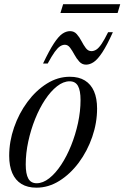

<svg xmlns="http://www.w3.org/2000/svg" viewBox="-20 -858 576 888"><path d="M303 -503Q344.5 -503 372.5 -485.8Q400.5 -468.5 414.8 -435.8Q429 -403 429 -356Q429 -289.5 406.5 -224.5Q384 -159.5 344.8 -106.5Q305.5 -53.5 255 -21.8Q204.5 10 148.5 10Q107.5 10 79.2 -7.2Q51 -24.5 36.8 -57.5Q22.5 -90.5 22.5 -137Q22.5 -203.5 45 -268.5Q67.5 -333.5 106.8 -386.5Q146 -439.5 196.5 -471.2Q247 -503 303 -503ZM149.5 -10.5Q178.5 -10.5 207.8 -33.5Q237 -56.5 263 -96Q289 -135.5 309 -185.2Q329 -235 340.8 -289.2Q352.5 -343.5 352.5 -395.5Q352.5 -439.5 340.5 -460.8Q328.5 -482 302 -482Q273 -482 243.8 -459Q214.5 -436 188.5 -396.8Q162.5 -357.5 142.5 -307.8Q122.5 -258 110.8 -203.8Q99 -149.5 99 -97.5Q99 -53.5 111 -32Q123 -10.5 149.5 -10.5ZM502 -709Q474.5 -648 453 -615.5Q431.5 -583 413.5 -571Q395.5 -559 378 -559Q359.5 -559 346.8 -573Q334 -587 324.2 -605.2Q314.5 -623.5 304.2 -637.2Q294 -651 280 -651Q269 -651 257.8 -643.8Q246.5 -636.5 233 -617.8Q219.5 -599 200.5 -564H179Q208 -625 229.2 -657.2Q250.5 -689.5 268.2 -701.8Q286 -714 304 -714Q323 -714 335.2 -700Q347.5 -686 357 -667.8Q366.5 -649.5 377 -635.5Q387.5 -621.5 403 -621.5Q414.5 -621.5 425.8 -628.8Q437 -636 450 -655.2Q463 -674.5 480 -709ZM259.5 -798 272 -838.5H536L524 -798Z"/></svg>

Font: Newsreader 60pt
Style: Italic
Weight: 400
Italic angle: -17°
Designer: Hugues Gentile
Foundry: Production Type
Version: Version 1.003